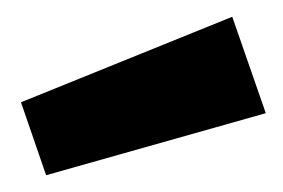

<svg xmlns="http://www.w3.org/2000/svg" viewBox="-20 -773 337 229"><path d="M5 -651 257 -753 297 -638 35 -564Z"/></svg>

Font: Titillium Web[RUS by Daymarius]
Style: Bold
Weight: 700
Designer: Cyrillization by Daymarius
Foundry: Cyrillization by Daymarius
Version: Version 1.002 September 11, 2018